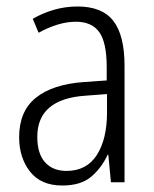

<svg xmlns="http://www.w3.org/2000/svg" viewBox="-20 -562 475 592"><path d="M219 -542Q295 -542 329.5 -497.5Q364 -453 364 -359V0H322L314 -85H312Q293 -44 261 -17Q229 10 172 10Q106 10 72.5 -33Q39 -76 39 -139Q39 -219 90.5 -260.5Q142 -302 238 -309L309 -314V-355Q309 -431 286 -463Q263 -495 214 -495Q161 -495 99 -461L81 -504Q112 -522 147 -532Q182 -542 219 -542ZM244 -267Q95 -257 95 -140Q95 -88 119 -61.5Q143 -35 185 -35Q247 -35 278.5 -84Q310 -133 310 -216V-272Z"/></svg>

Font: Noto Sans Khmer UI Condensed Light
Style: Regular
Weight: 300
Width: 3
Designer: Danh Hong and the Monotype Design Team
Foundry: Monotype Imaging Inc.
Version: Version 2.002; ttfautohint (v1.8.4.7-5d5b)